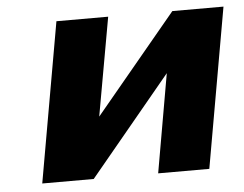

<svg xmlns="http://www.w3.org/2000/svg" viewBox="-43 -580 804 632"><g transform="rotate(-5 358.5 -264.0)"><path d="M548 -528 278 -203 336 -528H165L72 0H242L512 -326L455 0H624L717 -528Z"/></g></svg>

Font: Asimov
Style: XWidIt
Weight: 500
Designer: Google
Version: Version 2.000980; 2014